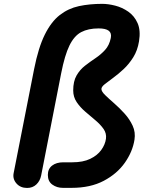

<svg xmlns="http://www.w3.org/2000/svg" viewBox="-20 -948 747 973"><path d="M117.5 4.5Q83.5 4.5 63.5 -18.2Q43.5 -41 49 -70L153 -598.5Q174.5 -707 207 -772.5Q239.5 -838 283 -871.8Q326.5 -905.5 380.2 -917Q434 -928.5 498 -928.5Q528 -928.5 563.5 -919.5Q599 -910.5 630 -889Q661 -867.5 677.2 -830.8Q693.5 -794 684.5 -738.5Q677 -692.5 655.5 -658Q634 -623.5 606.8 -598Q579.5 -572.5 553.8 -553.8Q528 -535 511 -521.5Q494 -508 494 -497Q494 -484.5 512.8 -466.2Q531.5 -448 558.5 -424.5Q585.5 -401 611.2 -372.5Q637 -344 652.2 -311Q667.5 -278 661.5 -240Q652 -179.5 612.8 -123.5Q573.5 -67.5 506 -31.8Q438.5 4 343 4H298.5Q268 4 245.2 -12.5Q222.5 -29 222.5 -61.5Q222.5 -92 244 -108.8Q265.5 -125.5 301 -125.5H346.5Q401 -125.5 437.2 -143Q473.5 -160.5 493.2 -188Q513 -215.5 517 -245Q520.5 -272 504.8 -294.5Q489 -317 463.8 -338.2Q438.5 -359.5 412.5 -381.8Q386.5 -404 368.8 -430.2Q351 -456.5 351 -489.5Q351 -536 368 -565.5Q385 -595 410.8 -615Q436.5 -635 463.8 -653.2Q491 -671.5 512.5 -695Q534 -718.5 541.5 -755.5Q546.5 -780.5 531 -792.2Q515.5 -804 480 -804Q427 -804 391.5 -785.2Q356 -766.5 332 -717.5Q308 -668.5 290 -576.5L188.5 -58.5Q183 -31 164.2 -13.2Q145.5 4.5 117.5 4.5Z"/></svg>

Font: Edu AU VIC WA NT Hand
Style: Bold
Weight: 700
Version: Version 1.001